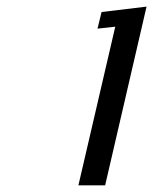

<svg xmlns="http://www.w3.org/2000/svg" viewBox="-20 -555 500 575"><path d="M418.9 -535.2 294.9 0H214.8L325.2 -475.1L272 -469.2L284.2 -519Z"/></svg>

Font: Pfennig
Style: Italic
Weight: 500
Italic angle: -13°
Version: Version 20120410 ; ttfautohint (v0.8)